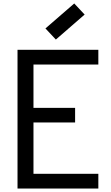

<svg xmlns="http://www.w3.org/2000/svg" viewBox="-20 -1087 640 1107"><path d="M81 0V-800H547V-715H107L173 -782V-401L107 -465H413V-381H107L173 -445V-20L108 -85H547V0ZM302 -859 242 -923 408 -1067 468 -1003Z"/></svg>

Font: Victor Mono Thin SemiBold
Style: Regular
Weight: 600
Monospace: yes
Version: Version 1.561;gftools[0.9.30]